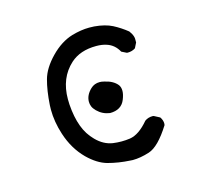

<svg xmlns="http://www.w3.org/2000/svg" viewBox="-72 -531 644 598"><g transform="rotate(-15 250.0 -232.0)"><path d="M305.2 -205.1Q311.5 -220.7 311.5 -232.4Q311.5 -244.1 305.7 -252Q292 -269 263.7 -274.9Q256.3 -276.9 250 -276.9Q232.4 -276.9 220.7 -265.6Q201.7 -247.6 201.7 -226.1Q201.7 -218.8 204.6 -211.2Q207.5 -203.6 215.8 -195.3Q232.4 -178.7 256.3 -175.3Q293.5 -175.3 305.2 -205.1ZM287.1 -15.6Q311.5 -15.6 340.8 -24.9Q373 -35.2 410.6 -95.2Q411.1 -97.2 411.1 -101.1Q411.1 -105 409.4 -110.6Q407.7 -116.2 403.8 -121.6L385.3 -131.3Q383.3 -131.8 381.8 -131.8Q367.2 -131.8 356.4 -124Q325.2 -86.9 295.4 -82.5Q281.7 -80.6 268.1 -80.6Q254.4 -80.6 240.7 -82.5Q211.4 -86.9 187.5 -111.3Q166 -132.8 155.3 -162.1Q144 -192.4 141.1 -233.9Q140.6 -242.7 140.6 -251Q140.6 -319.3 185.1 -359.9Q216.3 -388.2 268.6 -388.2Q287.6 -388.2 301.8 -383.3Q326.2 -375.5 339.4 -351.1L355 -343.3Q356.9 -342.8 358.4 -342.8Q372.6 -342.8 383.3 -350.1L391.6 -366.7Q391.6 -370.1 391.6 -372.6Q391.6 -375 391.6 -378.4Q391.6 -381.8 390.1 -386.7Q387.2 -396 379.9 -405.3Q359.4 -421.9 335.9 -434.1Q313 -445.8 278.3 -448.7Q271 -449.2 262.2 -449.2Q235.8 -449.2 205.6 -440.4Q168.5 -429.2 135.7 -395.5Q103 -361.8 93.8 -328.1Q84.5 -294.4 81.5 -247.6Q81.1 -240.7 81.1 -233.4Q81.1 -193.8 94.7 -151.9Q111.3 -100.6 146 -65.9Q176.3 -36.1 207.5 -27.3Q241.7 -18.1 278.8 -16.1Q282.7 -15.6 287.1 -15.6Z"/></g></svg>

Font: NaikaiFont
Style: Light
Weight: 300
Version: Version 1.89